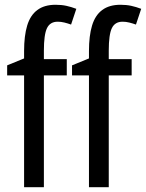

<svg xmlns="http://www.w3.org/2000/svg" viewBox="-20 -785 612 805"><path d="M260 -469H164V0H81V-469H10V-511L81 -540V-571Q81 -635 94 -678Q107 -721 136.5 -743Q166 -765 213 -765Q238 -765 258.5 -760.5Q279 -756 300 -748L278 -682Q264 -687 250 -690.5Q236 -694 222 -694Q190 -694 177 -667Q164 -640 164 -573V-537H260ZM532 -469H436V0H353V-469H282V-511L353 -540V-571Q353 -635 366 -678Q379 -721 408.5 -743Q438 -765 485 -765Q510 -765 530.5 -760.5Q551 -756 572 -748L550 -682Q536 -687 522 -690.5Q508 -694 494 -694Q462 -694 449 -667Q436 -640 436 -573V-537H532Z"/></svg>

Font: Noto Sans Display Condensed
Style: Regular
Weight: 400
Width: 3
Designer: Monotype Design Team
Foundry: Monotype Imaging Inc.
Version: Version 2.003